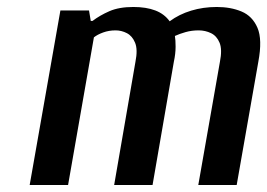

<svg xmlns="http://www.w3.org/2000/svg" viewBox="-20 -530 765 550"><path d="M65 0 153 -500H235L240 -470H245Q266 -486 293.5 -498Q321 -510 362 -510Q399 -510 425 -500Q451 -490 466 -469Q493 -489 527.5 -499.5Q562 -510 601 -510Q641 -510 672 -497Q703 -484 717.5 -450.5Q732 -417 720 -353L658 0H548L610 -353Q617 -388 609 -407.5Q601 -427 584.5 -435Q568 -443 549 -443Q529 -443 511.5 -438Q494 -433 481 -427Q483 -416 483 -396Q483 -376 478 -353L417 0H307L368 -353Q375 -388 367 -407.5Q359 -427 343.5 -435Q328 -443 311 -443Q292 -443 275.5 -437Q259 -431 249 -423L175 0Z"/></svg>

Font: Cuprum SemiBold
Style: Italic
Weight: 600
Italic angle: -10°
Version: Version 3.000